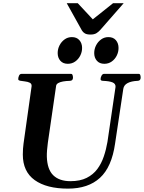

<svg xmlns="http://www.w3.org/2000/svg" viewBox="-20 -1148 887 1183"><path d="M398.9 14.2Q267.1 14.2 193.8 -38.3Q120.6 -90.8 120.6 -195.8Q120.6 -213.9 121.8 -231.7Q123 -249.5 125 -263.2L174.8 -617.2Q175.8 -632.3 163.3 -638.4Q150.9 -644.5 134.5 -646.2Q118.2 -647.9 105.2 -650.4Q92.3 -652.8 92.3 -660.2Q92.3 -670.9 97.2 -681.9Q102.1 -692.9 113.3 -692.9H417.5Q424.8 -692.9 427.2 -684.8Q429.7 -676.8 429.7 -669.9Q429.7 -650.4 410.6 -649.9Q386.7 -649.4 368.2 -646Q349.6 -642.6 338.4 -636Q327.1 -629.4 325.7 -618.7L274.9 -269Q272 -247.1 270 -223.6Q268.1 -200.2 268.6 -182.6Q271 -104 308.3 -67.9Q345.7 -31.7 414.1 -31.7Q473.6 -31.7 513.9 -52Q554.2 -72.3 579.6 -106.4Q605 -140.6 619.6 -184.1Q634.3 -227.5 642.1 -273.9L691.9 -612.8Q692.9 -632.3 673.3 -640.4Q653.8 -648.4 614.7 -649.9Q599.6 -650.4 599.6 -660.2Q599.6 -670.9 605.7 -681.9Q611.8 -692.9 621.1 -692.9H834.5Q842.3 -692.9 844.5 -684.8Q846.7 -676.8 846.7 -670.4Q846.7 -650.4 828.1 -649.9Q789.6 -648.4 766.4 -636.2Q743.2 -624 739.7 -600.6L689 -263.2Q668.5 -118.7 595.9 -52.2Q523.4 14.2 398.9 14.2ZM623 -754.9Q593.3 -754.9 576.9 -773.7Q560.5 -792.5 560.5 -820.8Q560.5 -846.2 572 -868.7Q583.5 -891.1 603.3 -905.3Q623 -919.4 647.9 -919.4Q677.7 -919.4 694.1 -900.4Q710.4 -881.3 710.4 -852.5Q710.4 -827.6 699.2 -805.2Q688 -782.7 668.2 -768.8Q648.4 -754.9 623 -754.9ZM397.9 -754.9Q368.2 -754.9 351.8 -773.7Q335.4 -792.5 335.4 -820.8Q335.4 -846.2 346.9 -868.7Q358.4 -891.1 378.2 -905.3Q397.9 -919.4 422.9 -919.4Q452.6 -919.4 469.2 -900.4Q485.8 -881.3 485.8 -852.5Q485.8 -827.6 474.4 -805.2Q462.9 -782.7 443.1 -768.8Q423.3 -754.9 397.9 -754.9ZM537.6 -935.1Q515.1 -935.1 503.2 -942.1Q491.2 -949.2 484.9 -960L391.1 -1128.4H459L551.8 -1028.8L676.8 -1128.4H742.2L598.6 -964.4Q588.4 -952.6 574.7 -943.8Q561 -935.1 537.6 -935.1Z"/></svg>

Font: Gelasio SemiBold
Style: Italic
Weight: 600
Italic angle: -8.5°
Designer: Eben Sorkin
Foundry: Eben Sorkin
Version: Version 1.008